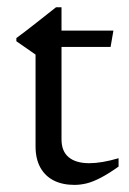

<svg xmlns="http://www.w3.org/2000/svg" viewBox="-20 -512 362 540"><path d="M153 -120Q153 -86.5 173.2 -69.8Q193.5 -53 231 -53Q248.5 -53 269 -56.5Q289.5 -60 313.5 -67V-43.5Q284.5 -23 262.8 -11.8Q241 -0.5 223.5 3.8Q206 8 189 8Q156 8 131.5 -4.2Q107 -16.5 93.5 -40.8Q80 -65 80 -100.5V-358.5L26 -396V-405Q37 -413 47.8 -421.2Q58.5 -429.5 69.5 -438Q80.5 -446.5 91.5 -455.2Q102.5 -464 114 -473Q125.5 -482 137.5 -491.5H153V-411ZM124.5 -380V-426H299L291 -380Z"/></svg>

Font: Newsreader Text
Style: Regular
Weight: 400
Designer: Hugues Gentile
Foundry: Production Type
Version: Version 1.001